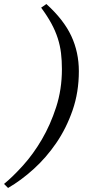

<svg xmlns="http://www.w3.org/2000/svg" viewBox="-100 -722 463 952"><path d="M-80 190Q-36 154 14.5 98Q65 42 107.5 -30.5Q150 -103 178.5 -191Q207 -279 207 -379Q207 -422 202.5 -459Q198 -496 186.5 -532Q175 -568 155 -605Q135 -642 104 -684L130 -702Q216 -624 253.5 -543.5Q291 -463 291 -369Q291 -265 260 -175.5Q229 -86 179 -13Q129 60 66.5 116.5Q4 173 -60 210Z"/></svg>

Font: PTSerifItalic
Style: Italic
Weight: 400
Italic angle: -12°
Designer: A.Korolkova, O.Umpeleva, V.Yefimov
Foundry: ParaType Ltd
Version: Version 1.000W OFL